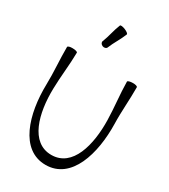

<svg xmlns="http://www.w3.org/2000/svg" viewBox="-276 -1265 1260 1434"><g transform="rotate(30 354.5 -548.5)"><path d="M324 -949C345 -1002 378 -1050 399 -1104C402 -1111 387 -1123 365 -1132C343 -1141 323 -1143 321 -1136C299 -1083 290 -1025 268 -971C263 -959 272 -944 287 -938C302 -932 319 -937 324 -949ZM59 -800C58 -694 69 -587 66 -481C60 -225 139 43 360 43C581 43 660 -225 654 -481C651 -587 662 -694 661 -800C661 -808 642 -814 619 -813C595 -813 576 -807 576 -800C577 -693 592 -586 594 -479C599 -267 542 -43 360 -43C178 -43 121 -267 126 -479C128 -586 143 -693 144 -800C144 -807 125 -813 101 -813C78 -814 59 -808 59 -800Z"/></g></svg>

Font: Nupuram Expanded Light
Style: Regular
Weight: 300
Width: 7
Designer: Santhosh Thottingal (santhosh.thottingal@gmail.com)
Foundry: SMC
Version: Version 1.000